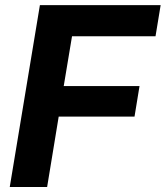

<svg xmlns="http://www.w3.org/2000/svg" viewBox="-20 -748 663 768"><path d="M19 0 139.6 -727.5H622.6L602.1 -603H268.1L234.9 -403.8H538.1L518.1 -281.7H214.8L168.5 0Z"/></svg>

Font: Inter 17pt
Style: Bold Italic
Weight: 700
Italic angle: -9.3988°
Version: Version 4.001;git-66647c0bb